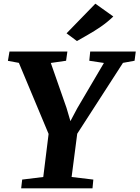

<svg xmlns="http://www.w3.org/2000/svg" viewBox="-20 -1023 758 1043"><path d="M95 0 100.5 -47.5 215 -61.5 244 -295.5 82.5 -681.5 23 -692.5 31.5 -743H346L339 -693L256 -681L341.5 -436.5L362.5 -365L400 -435.5L544.5 -681L465 -693L470 -743H717.5L711 -693L648 -681.5L399.5 -296.5L369 -61.5L487 -47.5L482.5 0ZM398 -800 341.5 -842 498 -1003 595.5 -933.5Q564 -903 528 -878.2Q492 -853.5 458.2 -834.5Q424.5 -815.5 398 -800Z"/></svg>

Font: Merriweather 24pt ExtraBold
Style: Italic
Weight: 800
Italic angle: -7.8°
Version: Version 2.101